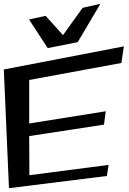

<svg xmlns="http://www.w3.org/2000/svg" viewBox="-75 -952 675 1006"><path d="M485 -30 494 -88 79 -34 78 -239 470 -299 479 -369 78 -305V-533L561 -622L574 -709L-55 -588L-28 34ZM175 -700 332 -731 451 -932 358 -911 255 -768 164 -869 77 -850Z"/></svg>

Font: Gamestation Warped
Style: Regular
Weight: 400
Designer: Jonas Hecksher
Foundry: Jonas Hecksher, Playtypeª, e-types AS
Version: Version 1.003